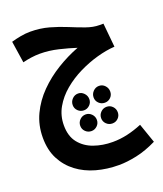

<svg xmlns="http://www.w3.org/2000/svg" viewBox="-159 -602 929 1096"><g transform="rotate(-20 305.5 -54.5)"><path d="M374 390Q301 390 236.5 372Q172 354 123 317Q74 280 45.5 225Q17 170 17 95Q17 19 47.5 -45.5Q78 -110 130 -162.5Q182 -215 246.5 -254.5Q311 -294 379 -320Q333 -335 276.5 -348.5Q220 -362 165 -362Q138 -362 110.5 -358Q83 -354 60 -348L40 -480Q68 -488 97.5 -493.5Q127 -499 156 -499Q216 -499 269.5 -484Q323 -469 371 -449Q419 -429 461.5 -414Q504 -399 541 -399H565L579 -254Q529 -251 471.5 -235Q414 -219 358 -191.5Q302 -164 256 -125.5Q210 -87 182 -38Q154 11 154 70Q154 136 186.5 176.5Q219 217 271.5 235.5Q324 254 385 254Q430 254 474 244Q518 234 564 215L605 333Q540 365 481 377.5Q422 390 374 390ZM292 28Q271 28 256 13.5Q241 -1 241 -22Q241 -43 256 -58.5Q271 -74 292 -74Q312 -74 327 -58.5Q342 -43 342 -22Q342 -1 327 13.5Q312 28 292 28ZM419 28Q398 28 383 13.5Q368 -1 368 -22Q368 -43 383 -58.5Q398 -74 419 -74Q440 -74 454.5 -58.5Q469 -43 469 -22Q469 -1 454.5 13.5Q440 28 419 28ZM292 154Q271 154 256 139.5Q241 125 241 104Q241 83 256 68Q271 53 292 53Q312 53 327 68Q342 83 342 104Q342 125 327 139.5Q312 154 292 154ZM419 154Q398 154 383 139.5Q368 125 368 104Q368 83 383 68Q398 53 419 53Q440 53 454.5 68Q469 83 469 104Q469 125 454.5 139.5Q440 154 419 154Z"/></g></svg>

Font: Noto Sans Arabic Cond
Style: Bold
Weight: 700
Width: 3
Designer: Monotype Design Team, Nadine Chahine, Nizar Qandah and Khaled Hosny
Foundry: Monotype Imaging Inc.
Version: Version 2.012; ttfautohint (v1.8.4.7-5d5b)